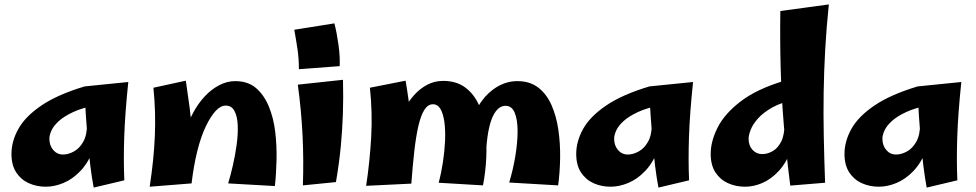

<svg xmlns="http://www.w3.org/2000/svg" viewBox="-20 -833 4429 871"><path d="M188 14Q146 14 110.5 -2Q75 -18 53.5 -51Q32 -84 32 -135Q32 -192 63.5 -248.5Q95 -305 168 -354.5Q241 -404 364 -441L417 -356Q353 -344 311.5 -324.5Q270 -305 246.5 -283.5Q223 -262 213.5 -241Q204 -220 204 -204Q204 -173 221.5 -152.5Q239 -132 266 -132Q290 -132 315.5 -146Q341 -160 358 -190.5Q375 -221 375 -272L433 -304Q428 -215 404 -154.5Q380 -94 344.5 -57Q309 -20 268 -3Q227 14 188 14ZM405 18Q397 -23 390 -79.5Q383 -136 378 -196Q373 -256 369.5 -309Q366 -362 364.5 -398Q363 -434 364 -441L562 -461Q547 -318 543.5 -210.5Q540 -103 544 -15Z M1227 11 1015 -1Q1026 -37 1036.5 -83Q1047 -129 1053.5 -176Q1060 -223 1058.5 -263.5Q1057 -304 1044 -329Q1031 -354 1004 -354Q981 -354 958.5 -330Q936 -306 914 -260.5Q892 -215 875.5 -149.5Q859 -84 849 -1L807 -137Q807 -185 820.5 -232.5Q834 -280 856.5 -322Q879 -364 909 -396Q939 -428 974.5 -446.5Q1010 -465 1047 -465Q1105 -465 1141.5 -433.5Q1178 -402 1199.5 -350Q1221 -298 1228.5 -235Q1236 -172 1234.5 -107.5Q1233 -43 1227 11ZM849 -1 659 14Q678 -109 682.5 -217Q687 -325 676 -435L823 -467Q833 -400 840.5 -343Q848 -286 851 -233Q854 -180 853.5 -124Q853 -68 849 -1Z M1336 -519Q1336 -567 1329.5 -610.5Q1323 -654 1315 -698L1497 -727Q1508 -684 1515.5 -630Q1523 -576 1521 -533ZM1504 -7 1354 8Q1358 -108 1352.5 -220Q1347 -332 1331 -449L1536 -471Q1538 -389 1535.5 -316Q1533 -243 1526 -169Q1519 -95 1504 -7Z M2171 8 1970 -4Q1982 -49 1989.5 -98.5Q1997 -148 1999 -195Q2001 -242 1996 -279Q1991 -316 1978.5 -338Q1966 -360 1944 -360Q1921 -360 1905 -334.5Q1889 -309 1878 -261.5Q1867 -214 1859.5 -147.5Q1852 -81 1846 0L1765 -182Q1769 -219 1781 -258.5Q1793 -298 1812.5 -335Q1832 -372 1858.5 -401.5Q1885 -431 1918 -448.5Q1951 -466 1990 -466Q2050 -466 2090 -436.5Q2130 -407 2152 -358Q2174 -309 2181.5 -247Q2189 -185 2186 -119Q2183 -53 2171 8ZM1846 0 1641 10Q1658 -103 1664 -213.5Q1670 -324 1658 -435L1820 -467Q1835 -379 1842.5 -303Q1850 -227 1851 -154Q1852 -81 1846 0ZM2512 8 2290 -5Q2308 -65 2318 -126Q2328 -187 2328 -238.5Q2328 -290 2315 -321.5Q2302 -353 2273 -353Q2253 -353 2237 -337Q2221 -321 2209.5 -290Q2198 -259 2191.5 -212.5Q2185 -166 2184 -105L2124 -277Q2134 -331 2164.5 -373.5Q2195 -416 2237.5 -440.5Q2280 -465 2327 -465Q2384 -465 2422 -435.5Q2460 -406 2482 -356Q2504 -306 2513 -244Q2522 -182 2521 -116.5Q2520 -51 2512 8Z M2750 14Q2708 14 2672.5 -2Q2637 -18 2615.5 -51Q2594 -84 2594 -135Q2594 -192 2625.5 -248.5Q2657 -305 2730 -354.5Q2803 -404 2926 -441L2979 -356Q2915 -344 2873.5 -324.5Q2832 -305 2808.5 -283.5Q2785 -262 2775.5 -241Q2766 -220 2766 -204Q2766 -173 2783.5 -152.5Q2801 -132 2828 -132Q2852 -132 2877.5 -146Q2903 -160 2920 -190.5Q2937 -221 2937 -272L2995 -304Q2990 -215 2966 -154.5Q2942 -94 2906.5 -57Q2871 -20 2830 -3Q2789 14 2750 14ZM2967 18Q2959 -23 2952 -79.5Q2945 -136 2940 -196Q2935 -256 2931.5 -309Q2928 -362 2926.5 -398Q2925 -434 2926 -441L3124 -461Q3109 -318 3105.5 -210.5Q3102 -103 3106 -15Z M3723 -4 3565 9Q3547 -132 3536 -263Q3525 -394 3521.5 -523Q3518 -652 3520 -783L3740 -813Q3729 -707 3723.5 -608.5Q3718 -510 3716.5 -413Q3715 -316 3717 -215.5Q3719 -115 3723 -4ZM3360 14Q3318 14 3282.5 -2Q3247 -18 3225.5 -51Q3204 -84 3204 -135Q3204 -192 3235.5 -254.5Q3267 -317 3340 -373Q3413 -429 3536 -466L3589 -381Q3525 -369 3483.5 -345.5Q3442 -322 3418.5 -295.5Q3395 -269 3385.5 -244.5Q3376 -220 3376 -204Q3376 -173 3393.5 -153.5Q3411 -134 3438 -134Q3462 -134 3485.5 -147.5Q3509 -161 3524 -191Q3539 -221 3539 -272L3598 -304Q3593 -215 3570 -154.5Q3547 -94 3512.5 -57Q3478 -20 3438.5 -3Q3399 14 3360 14Z M3967 14Q3925 14 3889.5 -2Q3854 -18 3832.5 -51Q3811 -84 3811 -135Q3811 -192 3842.5 -248.5Q3874 -305 3947 -354.5Q4020 -404 4143 -441L4196 -356Q4132 -344 4090.5 -324.5Q4049 -305 4025.5 -283.5Q4002 -262 3992.5 -241Q3983 -220 3983 -204Q3983 -173 4000.5 -152.5Q4018 -132 4045 -132Q4069 -132 4094.5 -146Q4120 -160 4137 -190.5Q4154 -221 4154 -272L4212 -304Q4207 -215 4183 -154.5Q4159 -94 4123.5 -57Q4088 -20 4047 -3Q4006 14 3967 14ZM4184 18Q4176 -23 4169 -79.5Q4162 -136 4157 -196Q4152 -256 4148.5 -309Q4145 -362 4143.5 -398Q4142 -434 4143 -441L4341 -461Q4326 -318 4322.5 -210.5Q4319 -103 4323 -15Z"/></svg>

Font: Marhey Light SemiBold
Style: Regular
Weight: 600
Version: Version 1.000